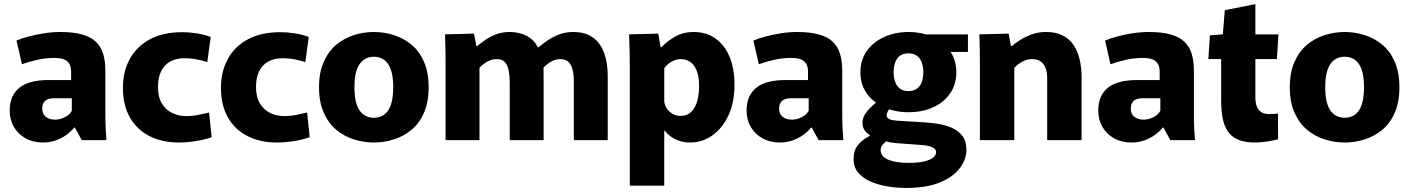

<svg xmlns="http://www.w3.org/2000/svg" viewBox="-20 -689 6930 944"><path d="M191.5 11.7Q143.2 11.7 106.2 -8.7Q69.2 -29.2 48.4 -64.7Q27.7 -100.3 27.7 -145.3Q27.7 -183.8 40.4 -212.2Q53.2 -240.7 77.5 -259.3Q101.8 -278 137.5 -286.7Q173.2 -295.5 218.2 -295.5H329.7V-337.5Q329.7 -352.2 325.8 -364.2Q322 -376.2 312.9 -385.5Q303.8 -394.8 287.6 -399.5Q271.3 -404.2 246.5 -404.2Q203.3 -404.2 160.9 -394.3Q118.5 -384.3 87.8 -373.2L61.2 -489.5Q85.8 -500.2 120.8 -509.5Q155.7 -518.8 196.1 -525.3Q236.5 -531.7 276.5 -531.7Q340.8 -531.7 384 -519.4Q427.2 -507.2 452 -483.1Q476.8 -459 487.4 -423.6Q498 -388.2 498 -342.7V-121.5Q498 -90.2 499.7 -56.9Q501.5 -23.7 503.3 0H382L348.2 -61.8H345.5Q315.2 -26.2 275.4 -7.3Q235.7 11.7 191.5 11.7ZM251.5 -100.7Q274 -100.7 298.7 -112.8Q323.3 -125 333 -144.7V-206H246.8Q236.3 -206 225.8 -204Q215.3 -202 206.7 -196.6Q198 -191.2 192.8 -180.8Q187.7 -170.5 187.7 -154Q187.7 -128.2 205.3 -114.4Q223 -100.7 251.5 -100.7Z M859.3 11.7Q776.8 11.7 715 -19.8Q653.2 -51.2 618.8 -111.3Q584.3 -171.3 584.3 -257.5Q584.3 -336.3 617.6 -398.1Q650.8 -459.8 715.9 -495.3Q781 -530.8 877.2 -530.8Q908.5 -530.8 946.2 -525.2Q983.8 -519.7 1016 -507.2L999.2 -383.5Q978.8 -390.8 948.6 -396.8Q918.3 -402.7 886.2 -402.7Q848 -402.7 818.7 -387.3Q789.5 -372 773.2 -340.8Q756.8 -309.7 756.8 -261.7Q756.8 -210.7 776.4 -179.2Q796 -147.7 827.5 -133Q859 -118.3 894.3 -118.3Q926.3 -118.3 956.4 -124.3Q986.5 -130.3 1008 -135.8L1020.7 -14.7Q992.8 -3.7 946.8 4Q900.8 11.7 859.3 11.7Z M1341.3 11.7Q1258.8 11.7 1197 -19.8Q1135.2 -51.2 1100.8 -111.3Q1066.3 -171.3 1066.3 -257.5Q1066.3 -336.3 1099.6 -398.1Q1132.8 -459.8 1197.9 -495.3Q1263 -530.8 1359.2 -530.8Q1390.5 -530.8 1428.2 -525.2Q1465.8 -519.7 1498 -507.2L1481.2 -383.5Q1460.8 -390.8 1430.6 -396.8Q1400.3 -402.7 1368.2 -402.7Q1330 -402.7 1300.7 -387.3Q1271.5 -372 1255.2 -340.8Q1238.8 -309.7 1238.8 -261.7Q1238.8 -210.7 1258.4 -179.2Q1278 -147.7 1309.5 -133Q1341 -118.3 1376.3 -118.3Q1408.3 -118.3 1438.4 -124.3Q1468.5 -130.3 1490 -135.8L1502.7 -14.7Q1474.8 -3.7 1428.8 4Q1382.8 11.7 1341.3 11.7Z M1818.3 11.7Q1768.2 11.7 1720 -3.6Q1671.8 -18.8 1633.2 -51Q1594.7 -83.2 1571.6 -135.3Q1548.5 -187.3 1548.5 -260Q1548.5 -332.7 1571.6 -384.7Q1594.7 -436.8 1633.2 -469Q1671.8 -501.2 1720 -516.4Q1768.2 -531.7 1818.3 -531.7Q1868.5 -531.7 1916.7 -516.4Q1964.8 -501.2 2003.5 -469Q2042.2 -436.8 2064.8 -384.7Q2087.5 -332.7 2087.5 -260Q2087.5 -187.3 2064.8 -135.3Q2042.2 -83.2 2003.5 -51Q1964.8 -18.8 1916.7 -3.6Q1868.5 11.7 1818.3 11.7ZM1818.3 -110Q1838.5 -110 1855.9 -117.8Q1873.3 -125.7 1886.1 -142.7Q1898.8 -159.7 1906.1 -188.7Q1913.3 -217.7 1913.3 -260Q1913.3 -302.3 1906.1 -331.3Q1898.8 -360.3 1886.1 -377.3Q1873.3 -394.3 1855.9 -402.2Q1838.5 -410 1818.3 -410Q1798.2 -410 1780.8 -402.2Q1763.5 -394.3 1750.3 -377.3Q1737.2 -360.3 1729.9 -331.3Q1722.7 -302.3 1722.7 -260Q1722.7 -217.7 1729.9 -188.7Q1737.2 -159.7 1750.3 -142.7Q1763.5 -125.7 1780.8 -117.8Q1798.2 -110 1818.3 -110Z M2170.8 -349.3Q2170.8 -396.8 2170.3 -436.9Q2169.8 -477 2168 -520L2310.7 -523.8L2321.7 -462.5H2326.2Q2343.7 -477.2 2366.8 -493.1Q2390 -509 2419.8 -520.3Q2449.7 -531.7 2485.5 -531.7Q2534.7 -531.7 2571.1 -511.8Q2607.5 -492 2624 -456.3H2627.5Q2650 -475.2 2675.8 -492.4Q2701.7 -509.7 2732.1 -520.7Q2762.5 -531.7 2798.5 -531.7Q2846.5 -531.7 2878.8 -514.7Q2911.2 -497.7 2930.7 -467.8Q2950.3 -437.8 2959.2 -398.4Q2968 -359 2968 -314.8V0H2801.3V-288.5Q2801.3 -321.5 2795.3 -345.8Q2789.3 -370.2 2775.3 -384.3Q2761.3 -398.3 2735.7 -398.3Q2714.8 -398.3 2697.4 -390.1Q2680 -381.8 2665.9 -369.5Q2651.8 -357.2 2642 -344.3L2651.5 -387.7Q2652.2 -357.5 2652.5 -337.3Q2652.8 -317 2652.8 -287.7V0H2486.2V-284.8Q2486.2 -315.5 2481.3 -341.1Q2476.5 -366.7 2463.3 -382.5Q2450.2 -398.3 2423.3 -398.3Q2403.5 -398.3 2387.2 -391.5Q2370.8 -384.7 2358.3 -374.8Q2345.8 -365 2337.5 -356V0H2170.8Z M3076.7 -336.7Q3076.7 -382.2 3075.8 -431.1Q3074.8 -480 3073 -520L3216.5 -523.8L3228.3 -456.8H3231.8Q3260.8 -487.3 3300.5 -509.5Q3340.2 -531.7 3390.3 -531.7Q3452.7 -531.7 3497.8 -499.6Q3543 -467.5 3567.2 -409.2Q3591.3 -351 3591.3 -272.5Q3591.3 -186.5 3562.1 -122.8Q3532.8 -59.2 3483.2 -23.8Q3433.7 11.7 3372.7 11.7Q3346.2 11.7 3322.9 4.4Q3299.7 -2.8 3281.1 -15.8Q3262.5 -28.8 3247.7 -47H3245.8V224H3076.7ZM3325 -119.2Q3359.3 -119.2 3379.4 -139.7Q3399.5 -160.3 3408.3 -193.3Q3417.2 -226.3 3417.2 -264.2Q3417.2 -314.7 3404.6 -343.9Q3392 -373.2 3371.8 -385.8Q3351.5 -398.3 3327.7 -398.3Q3310.7 -398.3 3294.9 -392.1Q3279.2 -385.8 3266.6 -375.6Q3254 -365.3 3246 -353.3V-190Q3248 -172 3258.6 -155.7Q3269.2 -139.5 3286.7 -129.3Q3304.2 -119.2 3325 -119.2Z M3814.5 11.7Q3766.2 11.7 3729.2 -8.7Q3692.2 -29.2 3671.4 -64.7Q3650.7 -100.3 3650.7 -145.3Q3650.7 -183.8 3663.4 -212.2Q3676.2 -240.7 3700.5 -259.3Q3724.8 -278 3760.5 -286.7Q3796.2 -295.5 3841.2 -295.5H3952.7V-337.5Q3952.7 -352.2 3948.8 -364.2Q3945 -376.2 3935.9 -385.5Q3926.8 -394.8 3910.6 -399.5Q3894.3 -404.2 3869.5 -404.2Q3826.3 -404.2 3783.9 -394.3Q3741.5 -384.3 3710.8 -373.2L3684.2 -489.5Q3708.8 -500.2 3743.8 -509.5Q3778.7 -518.8 3819.1 -525.3Q3859.5 -531.7 3899.5 -531.7Q3963.8 -531.7 4007 -519.4Q4050.2 -507.2 4075 -483.1Q4099.8 -459 4110.4 -423.6Q4121 -388.2 4121 -342.7V-121.5Q4121 -90.2 4122.7 -56.9Q4124.5 -23.7 4126.3 0H4005L3971.2 -61.8H3968.5Q3938.2 -26.2 3898.4 -7.3Q3858.7 11.7 3814.5 11.7ZM3874.5 -100.7Q3897 -100.7 3921.7 -112.8Q3946.3 -125 3956 -144.7V-206H3869.8Q3859.3 -206 3848.8 -204Q3838.3 -202 3829.7 -196.6Q3821 -191.2 3815.8 -180.8Q3810.7 -170.5 3810.7 -154Q3810.7 -128.2 3828.3 -114.4Q3846 -100.7 3874.5 -100.7Z M4446.2 -137.2Q4381.7 -137.2 4327.8 -161Q4274 -184.8 4242.2 -228.8Q4210.3 -272.8 4210.3 -333.7Q4210.3 -394.5 4242.2 -438.8Q4274 -483.2 4327.8 -507.4Q4381.7 -531.7 4446.2 -531.7Q4511.7 -531.7 4565 -507.4Q4618.3 -483.2 4650.2 -438.8Q4682 -394.5 4682 -333.7Q4682 -273.7 4651 -229.3Q4620 -184.8 4567.1 -161Q4514.2 -137.2 4446.2 -137.2ZM4446.2 -241.2Q4471 -241.2 4487.3 -252.3Q4503.7 -263.5 4511.6 -284.3Q4519.5 -305.2 4519.5 -333.7Q4519.5 -362.3 4511.6 -383.1Q4503.7 -403.8 4487.3 -415.3Q4471 -426.8 4446.2 -426.8Q4422.2 -426.8 4405.8 -415.3Q4389.5 -403.8 4381.6 -383.1Q4373.7 -362.3 4373.7 -333.7Q4373.7 -305.2 4382 -284.3Q4390.3 -263.5 4406.2 -252.3Q4422.2 -241.2 4446.2 -241.2ZM4435.3 235Q4390.3 235 4344.5 227.6Q4298.7 220.2 4260.6 203.8Q4222.5 187.3 4199.6 160.1Q4176.7 132.8 4176.7 93.2Q4176.7 49.7 4199.2 23.1Q4221.7 -3.5 4257.5 -21.8V-23.7Q4238 -36.7 4229.3 -51.3Q4220.5 -65.8 4220.5 -84.8Q4220.5 -115.8 4244 -143Q4267.5 -170.2 4298.2 -192.2L4361.5 -162.5Q4351.5 -153 4345.5 -142.7Q4339.5 -132.5 4339.5 -121.7Q4339.5 -109.2 4351.7 -103.5Q4364 -97.8 4388.3 -95.8L4517.8 -88Q4549.3 -86.2 4586.3 -81Q4623.3 -75.8 4656.2 -62.3Q4689 -48.8 4710.2 -22.9Q4731.5 3 4731.5 47.3Q4731.5 94.3 4699.3 137.4Q4667.2 180.5 4601.7 207.8Q4536.2 235 4435.3 235ZM4447.5 111.8Q4495.8 111.8 4525.5 104.3Q4555.2 96.8 4568.8 85Q4582.5 73.2 4582.5 60.2Q4582.5 48.8 4575.2 42.2Q4567.8 35.7 4554.8 31.5Q4541.8 27.3 4526.5 25.5Q4511.2 23.7 4495.2 22.7L4386.5 14.8Q4366.5 12.8 4352.6 10Q4338.7 7.2 4329.7 1.5L4341.5 3.3Q4330 9.8 4319.9 22Q4309.8 34.2 4309.8 48.7Q4309.8 65.5 4320 77.3Q4330.2 89.2 4348.5 96.8Q4366.8 104.3 4392.1 108.1Q4417.3 111.8 4447.5 111.8ZM4503.7 -520H4739V-433.7H4627.7Z M4797.8 -347.5Q4797.8 -396.8 4797.3 -439.8Q4796.8 -482.8 4795 -520L4939.3 -523.8L4950.3 -462.5H4954.8Q4971.3 -476.8 4996.3 -492.8Q5021.3 -508.8 5053.2 -520.2Q5085.2 -531.7 5122.7 -531.7Q5171 -531.7 5204.7 -514.7Q5238.3 -497.7 5258.5 -467.6Q5278.7 -437.5 5288.2 -396.8Q5297.8 -356.2 5297.8 -308.8V0H5128.7V-304.8Q5128.7 -329.2 5123.3 -346.8Q5118 -364.3 5108.4 -375.9Q5098.8 -387.5 5085.5 -392.9Q5072.2 -398.3 5056.2 -398.3Q5036.5 -398.3 5020.1 -392.2Q5003.7 -386 4990.7 -376.2Q4977.7 -366.3 4967 -356V0H4797.8Z M5543.5 11.7Q5495.2 11.7 5458.2 -8.7Q5421.2 -29.2 5400.4 -64.7Q5379.7 -100.3 5379.7 -145.3Q5379.7 -183.8 5392.4 -212.2Q5405.2 -240.7 5429.5 -259.3Q5453.8 -278 5489.5 -286.7Q5525.2 -295.5 5570.2 -295.5H5681.7V-337.5Q5681.7 -352.2 5677.8 -364.2Q5674 -376.2 5664.9 -385.5Q5655.8 -394.8 5639.6 -399.5Q5623.3 -404.2 5598.5 -404.2Q5555.3 -404.2 5512.9 -394.3Q5470.5 -384.3 5439.8 -373.2L5413.2 -489.5Q5437.8 -500.2 5472.8 -509.5Q5507.7 -518.8 5548.1 -525.3Q5588.5 -531.7 5628.5 -531.7Q5692.8 -531.7 5736 -519.4Q5779.2 -507.2 5804 -483.1Q5828.8 -459 5839.4 -423.6Q5850 -388.2 5850 -342.7V-121.5Q5850 -90.2 5851.7 -56.9Q5853.5 -23.7 5855.3 0H5734L5700.2 -61.8H5697.5Q5667.2 -26.2 5627.4 -7.3Q5587.7 11.7 5543.5 11.7ZM5603.5 -100.7Q5626 -100.7 5650.7 -112.8Q5675.3 -125 5685 -144.7V-206H5598.8Q5588.3 -206 5577.8 -204Q5567.3 -202 5558.7 -196.6Q5550 -191.2 5544.8 -180.8Q5539.7 -170.5 5539.7 -154Q5539.7 -128.2 5557.3 -114.4Q5575 -100.7 5603.5 -100.7Z M6150 11.7Q6099.2 11.7 6066.6 -2.7Q6034 -17 6016.2 -43.8Q5998.3 -70.7 5991.2 -108.9Q5984 -147.2 5984 -196V-398.7H5921L5928.8 -515.5L5992.3 -520L6002 -638.7L6152.3 -668.8V-520H6265.8L6258 -398.7H6152.3V-211.2Q6152.3 -184.8 6158.9 -166.5Q6165.5 -148.2 6180.5 -138.2Q6195.5 -128.2 6221.8 -128.2Q6233.3 -128.2 6243.5 -128.8Q6253.7 -129.5 6263.3 -131.2L6264 -4.2Q6248 0.3 6214.4 6Q6180.8 11.7 6150 11.7Z M6591.3 11.7Q6541.2 11.7 6493 -3.6Q6444.8 -18.8 6406.2 -51Q6367.7 -83.2 6344.6 -135.3Q6321.5 -187.3 6321.5 -260Q6321.5 -332.7 6344.6 -384.7Q6367.7 -436.8 6406.2 -469Q6444.8 -501.2 6493 -516.4Q6541.2 -531.7 6591.3 -531.7Q6641.5 -531.7 6689.7 -516.4Q6737.8 -501.2 6776.5 -469Q6815.2 -436.8 6837.8 -384.7Q6860.5 -332.7 6860.5 -260Q6860.5 -187.3 6837.8 -135.3Q6815.2 -83.2 6776.5 -51Q6737.8 -18.8 6689.7 -3.6Q6641.5 11.7 6591.3 11.7ZM6591.3 -110Q6611.5 -110 6628.9 -117.8Q6646.3 -125.7 6659.1 -142.7Q6671.8 -159.7 6679.1 -188.7Q6686.3 -217.7 6686.3 -260Q6686.3 -302.3 6679.1 -331.3Q6671.8 -360.3 6659.1 -377.3Q6646.3 -394.3 6628.9 -402.2Q6611.5 -410 6591.3 -410Q6571.2 -410 6553.8 -402.2Q6536.5 -394.3 6523.3 -377.3Q6510.2 -360.3 6502.9 -331.3Q6495.7 -302.3 6495.7 -260Q6495.7 -217.7 6502.9 -188.7Q6510.2 -159.7 6523.3 -142.7Q6536.5 -125.7 6553.8 -117.8Q6571.2 -110 6591.3 -110Z"/></svg>

Font: Murecho Thin
Style: Regular
Weight: 100
Designer: Neil Summerour
Foundry: Positype
Version: Version 1.010